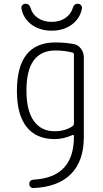

<svg xmlns="http://www.w3.org/2000/svg" viewBox="-20 -752 540 1003"><path d="M385.7 -732.4Q395.5 -732.4 402.3 -725.6Q409.2 -718.8 408.2 -709Q399.4 -657.2 356.4 -624.5Q313.5 -591.8 250 -591.8Q186.5 -591.8 143.6 -624.5Q100.6 -657.2 91.8 -709Q90.8 -718.8 97.2 -725.6Q103.5 -732.4 114.3 -732.4Q133.8 -732.4 140.6 -708Q149.4 -676.8 179.2 -657.2Q209 -637.7 250 -637.7Q291 -637.7 320.3 -657.2Q349.6 -676.8 359.4 -708Q366.2 -732.4 385.7 -732.4ZM269.5 -488.3Q117.2 -488.3 118.2 -277.3Q118.2 -173.8 156.7 -120.1Q195.3 -66.4 264.6 -66.4Q321.3 -66.4 360.4 -93.8Q366.2 -97.7 366.2 -107.4V-466.8Q366.2 -475.6 358.4 -477.5Q317.4 -488.3 269.5 -488.3ZM264.6 -25.4Q169.9 -25.4 119.1 -88.9Q68.4 -152.3 68.4 -277.3Q68.4 -530.3 269.5 -530.3Q315.4 -530.3 362.3 -522.5Q387.7 -518.6 402.8 -498Q418 -477.5 418 -452.1V-37.1Q418 88.9 351.1 156.7Q284.2 224.6 154.3 230.5Q145.5 230.5 139.2 224.1Q132.8 217.8 132.8 209Q132.8 189.5 154.3 186.5Q366.2 175.8 366.2 -37.1V-42Q366.2 -44.9 363.8 -46.4Q361.3 -47.9 359.4 -46.9Q312.5 -25.4 264.6 -25.4Z"/></svg>

Font: Rounded Mgen+ 1mn light
Style: Regular
Weight: 200
Designer: [Source Han Sans]
Ryoko NISHIZUKA  (kana & ideographs); Paul D. Hunt (Latin, Greek & Cyrillic); Wenlong ZHANG  (bopomofo
Version: Version 1.059.20150602